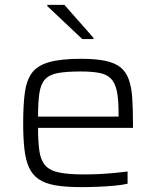

<svg xmlns="http://www.w3.org/2000/svg" viewBox="-20 -759 640 787"><path d="M313 8Q249 8 206.5 0.5Q164 -7 138 -25Q112 -43 98.5 -73.5Q85 -104 80 -148.5Q75 -193 75 -254Q75 -327 81.5 -377.5Q88 -428 110 -459Q132 -490 180.5 -504Q229 -518 313 -518Q373 -518 412.5 -509.5Q452 -501 474.5 -482.5Q497 -464 508 -433Q519 -402 522 -358Q525 -314 525 -255V-235H136Q136 -177 141.5 -139.5Q147 -102 165.5 -81Q184 -60 222 -52Q260 -44 325 -44Q353 -44 385 -45.5Q417 -47 448 -50Q479 -53 503 -56V-6Q482 -1 450 2Q418 5 382.5 6.5Q347 8 313 8ZM466 -262V-297Q466 -354 458.5 -387.5Q451 -421 433.5 -438Q416 -455 385.5 -460.5Q355 -466 310 -466Q252 -466 217 -459.5Q182 -453 164.5 -433.5Q147 -414 141.5 -377.5Q136 -341 136 -281H486ZM317 -599 174 -734V-739H244L363 -604V-599Z"/></svg>

Font: Saira SemiExpanded Light
Style: Regular
Weight: 300
Width: 6
Designer: Hector Gatti with collaboration of the Omnibus-Type team
Foundry: Omnibus-Type
Version: Version 1.101